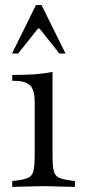

<svg xmlns="http://www.w3.org/2000/svg" viewBox="-20 -730 339 753"><path d="M28 3V-20L44 -22Q77 -26 92 -33.5Q107 -41 111.5 -61Q116 -81 116 -121V-332Q116 -377 98 -395Q80 -413 35 -413H28V-436Q78 -436 114.5 -438.5Q151 -441 186 -448V-121Q186 -81 190.5 -61Q195 -41 210.5 -33.5Q226 -26 258 -22L274 -20V3L151 0ZM27 -520 121 -710H143L237 -520H213L135 -618H129L51 -520Z"/></svg>

Font: Baskervville SC
Style: Regular
Weight: 400
Designer: Alexis Faudot, Rémi Forte, Morgane Pierson, Rafael Ribas, Tanguy Vanlaeys, Rosalie Wagner, Thomas Huot-Marchand
Foundry: ANRT
Version: Version 1.100